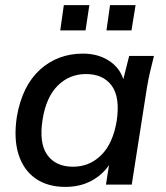

<svg xmlns="http://www.w3.org/2000/svg" viewBox="-20 -723 649 752"><path d="M236 9Q166 9 119 -24Q72 -57 52.5 -118.5Q33 -180 46 -266Q67 -387 136.5 -450Q206 -513 305 -513Q363 -513 405.5 -486Q448 -459 463 -413L486 -504H583Q575 -473 568 -442.5Q561 -412 556 -383L496 0H395L407 -76Q379 -36 335.5 -13.5Q292 9 236 9ZM266 -70Q330 -70 376 -115Q422 -160 437 -249Q451 -342 417.5 -387.5Q384 -433 317 -433Q252 -433 206.5 -388Q161 -343 147 -256Q132 -163 165 -116.5Q198 -70 266 -70ZM397 -604 411 -703H511L495 -604ZM216 -604 230 -703H330L315 -604Z"/></svg>

Font: Mulish SemiBold
Style: Italic
Weight: 600
Italic angle: -9°
Designer: Vernon Adams
Foundry: Vernon Adams
Version: Version 3.603; ttfautohint (v1.8.3)